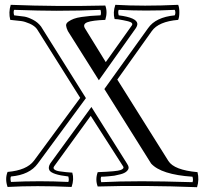

<svg xmlns="http://www.w3.org/2000/svg" viewBox="-20 -759 851 804"><path d="M339.8 -348.1 138.2 -74.2Q104 -26.9 25.9 -20Q22 -12.2 25.9 2.9Q82 0 147 0Q203.1 0 266.1 2.9Q270 -4.9 266.1 -20Q197.8 -27.8 187 -45.9Q180.2 -58.1 190.9 -75.2L362.8 -311L511.7 -74.2Q518.1 -64.9 518.6 -57.4Q519 -49.8 510.5 -41.7Q502 -33.7 484.9 -29.3Q467.8 -24.9 459 -23.4Q450.2 -22 437 -21Q423.8 -20 418 -19.5Q412.1 -19 403.8 -19Q399.9 -11.2 403.8 3.9Q477.1 0 573.7 0Q657.7 0 786.1 3.9Q790 -4.9 786.1 -19Q654.8 -27.8 612.8 -74.2L417 -386.2L600.1 -641.1Q631.8 -687 711.9 -694.8Q716.8 -706.1 711.9 -717.8Q655.8 -714.8 590.8 -714.8Q540 -714.8 477.1 -717.8Q473.1 -710 477.1 -694.8Q553.7 -685.1 555.2 -659.2Q555.2 -650.9 548.8 -641.1L394 -422.9L264.2 -628.9Q257.8 -642.1 256.8 -651.6Q255.9 -661.1 266.4 -668.5Q276.9 -675.8 289.3 -680.4Q301.8 -685.1 321.8 -688Q341.8 -690.9 359.9 -692.4Q377.9 -693.8 400.9 -694.8Q404.8 -703.1 400.9 -717.8Q313 -713.9 215.8 -713.9Q148.9 -713.9 39.1 -717.8Q35.2 -709 39.1 -694.8Q66.9 -691.9 82 -689.5Q97.2 -687 117.7 -676.5Q138.2 -666 151.9 -647.9ZM122.1 -85.9 315.9 -349.1 134.8 -637.2 135.7 -636.2Q125 -650.9 104.5 -659.9Q84 -668.9 68.4 -670.9Q52.7 -672.9 22.9 -675.8Q15.1 -707 24.9 -738.8Q217.8 -731 420.9 -735.8Q431.2 -709 420.9 -675.8Q367.2 -673.8 346.2 -666Q325.2 -658.2 335.9 -640.1L422.9 -499L531.7 -651.9Q536.1 -658.2 532 -662.6Q527.8 -667 516.4 -669.9Q504.9 -672.9 496.3 -674.3Q487.8 -675.8 474.1 -678.2L460 -679.2Q452.1 -706.1 462.9 -738.8Q581.1 -731.9 726.1 -738.8Q731 -728 731 -707.5Q731 -687 726.1 -675.8Q644 -668.9 615.7 -628.9L471.2 -425.8L685.1 -85Q709 -46.9 807.1 -38.1Q814.9 -6.8 805.2 24.9Q580.1 16.1 389.2 22Q377.9 -6.8 389.2 -38.1Q468.8 -41 484.9 -46.9Q502 -53.2 495.1 -63L359.9 -273.9L207 -63Q201.2 -55.2 207.5 -49.6Q213.9 -43.9 229.5 -41.5Q245.1 -39.1 257.1 -38.1Q269 -37.1 282.7 -36.1Q291 -8.8 279.8 23.9Q129.9 17.1 11.7 23.9Q0 -9.8 11.7 -39.1Q91.8 -45.9 122.1 -85.9Z"/></svg>

Font: Jacques Francois Shadow
Style: Regular
Weight: 400
Designer: Alexei Vanyashin, Nikita Kanarev (i@xarsok.ru)
Foundry: Cyreal (www.cyreal.org)
Version: Version 1.003